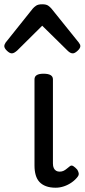

<svg xmlns="http://www.w3.org/2000/svg" viewBox="-67 -859 395 896"><path d="M193 17Q167 17 148 10Q129 3 117 -10Q105 -23 99.5 -42.5Q94 -62 94 -86V-489Q94 -502 104.5 -508.5Q115 -515 136 -515Q158 -515 169 -508.5Q180 -502 180 -489V-96Q180 -83 184 -74.5Q188 -66 195 -62Q202 -58 211 -58Q222 -58 230 -62Q238 -66 245 -72Q252 -78 260 -84Q267 -89 275.5 -83.5Q284 -78 293 -68Q298 -61 300 -52Q302 -43 296 -35Q285 -20 268 -8Q251 4 231.5 10.5Q212 17 193 17ZM-12 -610Q-22 -610 -34.5 -622Q-47 -634 -47 -644Q-47 -647 -46 -650Q-45 -653 -41 -660L86 -819Q92 -826 101.5 -832.5Q111 -839 130 -839Q149 -839 158 -832.5Q167 -826 173 -819L301 -660Q306 -653 307 -650Q308 -647 308 -644Q308 -634 295 -622Q282 -610 273 -610Q266 -610 260 -613.5Q254 -617 248 -623L130 -739L13 -623Q6 -617 0 -613.5Q-6 -610 -12 -610Z"/></svg>

Font: Playwrite BE WAL
Style: Regular
Weight: 400
Designer: Veronika Burian, José Scaglione
Foundry: TypeTogether
Version: Version 1.002